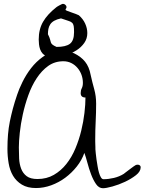

<svg xmlns="http://www.w3.org/2000/svg" viewBox="-20 -997 767 1019"><path d="M185.5 -787.1Q185.5 -841.8 208.5 -881.3Q231.4 -920.9 278.3 -958Q279.3 -959 283.7 -961.9Q288.1 -964.8 293.9 -967.8Q299.8 -970.7 305.2 -973.6Q310.5 -976.6 314.5 -976.6Q321.3 -976.6 327.1 -971.2Q333 -965.8 333 -960V-958Q333 -956.1 331.1 -952.6Q329.1 -949.2 328.1 -948.2V-945.3Q328.1 -942.4 337.4 -939Q346.7 -935.5 358.9 -931.2Q371.1 -926.8 382.3 -922.9Q393.6 -918.9 398.4 -916Q420.9 -896.5 432.1 -871.6Q443.4 -846.7 443.4 -821.3Q443.4 -792 427.2 -769Q411.1 -746.1 386.7 -730.5Q375 -723.6 363.3 -716.8H364.3L372.1 -714.8Q410.2 -696.3 431.6 -669.4Q453.1 -642.6 460.9 -600.6Q469.7 -560.5 480 -523.9Q490.2 -487.3 490.2 -447.3Q490.2 -399.4 487.8 -352.5Q485.4 -305.7 485.4 -257.8V-247.1Q485.4 -240.2 485.8 -231.4Q486.3 -222.7 486.3 -214.8V-205.1Q487.3 -197.3 488.3 -182.6Q489.3 -168 492.2 -150.4Q495.1 -132.8 498 -114.3Q501 -95.7 505.4 -80.6Q509.8 -65.4 515.6 -55.7Q521.5 -45.9 529.3 -45.9Q555.7 -45.9 584.5 -52.7Q613.3 -59.6 636.7 -74.2Q638.7 -76.2 646 -81.5Q653.3 -86.9 661.6 -93.3Q669.9 -99.6 677.2 -105Q684.6 -110.4 688.5 -113.3Q695.3 -118.2 699.7 -120.6Q704.1 -123 710.9 -123Q716.8 -123 721.7 -119.6Q726.6 -116.2 726.6 -109.4Q726.6 -86.9 701.7 -67.4Q676.8 -47.9 643.6 -32.2Q610.4 -16.6 576.7 -7.3Q543 2 526.4 2Q504.9 2 489.7 -20Q474.6 -42 463.4 -71.8Q452.1 -101.6 443.8 -133.3Q435.5 -165 427.7 -185.5Q414.1 -146.5 387.2 -112.8Q360.4 -79.1 326.2 -53.7Q292 -28.3 252 -13.7Q211.9 1 170.9 1Q126 1 96.2 -17.1Q66.4 -35.2 49.3 -64Q32.2 -92.8 25.9 -130.4Q19.5 -168 19.5 -207Q19.5 -248 22.5 -283.2Q25.4 -318.4 32.2 -352.1Q39.1 -385.7 48.3 -420.4Q57.6 -455.1 71.3 -495.1Q80.1 -522.5 99.1 -561.5Q118.2 -600.6 145 -635.3Q171.9 -669.9 206.1 -694.3Q212.9 -699.2 218.8 -703.1Q211.9 -707 207 -711.9Q197.3 -722.7 192.9 -735.4Q188.5 -748 187 -761.7Q185.5 -775.4 185.5 -787.1ZM80.1 -214.8Q80.1 -185.5 81.5 -155.8Q83 -126 92.3 -101.6Q101.6 -77.1 121.6 -62Q141.6 -46.9 178.7 -46.9Q227.5 -46.9 265.6 -68.8Q303.7 -90.8 332 -126.5Q360.4 -162.1 379.9 -208.5Q399.4 -254.9 411.1 -303.2Q422.9 -351.6 428.2 -397.5Q433.6 -443.4 433.6 -479.5Q408.2 -479.5 408.2 -502.9Q408.2 -517.6 414.1 -528.8Q419.9 -540 419.9 -557.6Q419.9 -579.1 412.6 -599.6Q405.3 -620.1 391.1 -636.7Q377 -653.3 357.9 -662.6Q338.9 -671.9 316.4 -671.9Q270.5 -671.9 235.8 -647Q201.2 -622.1 174.8 -582Q148.4 -542 130.4 -491.7Q112.3 -441.4 101.1 -390.1Q89.8 -338.9 85 -292.5Q80.1 -246.1 80.1 -214.8ZM234.4 -815.4Q243.2 -797.9 245.6 -788.1Q248 -778.3 250 -772Q252 -765.6 258.3 -760.3Q264.6 -754.9 280.3 -748Q329.1 -748 351.1 -764.6Q373 -781.2 373 -826.2Q373 -847.7 371.1 -858.9Q369.1 -870.1 362.3 -876.5Q355.5 -882.8 341.8 -886.7Q328.1 -890.6 303.7 -899.4Q281.2 -894.5 267.6 -886.7Q253.9 -878.9 246.6 -867.7Q239.3 -856.4 236.8 -843.3Q234.4 -830.1 234.4 -815.4Z"/></svg>

Font: Cedarville Cursive
Style: Regular
Weight: 400
Designer: Kimberly Geswein
Foundry: Kimberly Geswein
Version: Version 1.001 2010